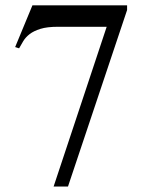

<svg xmlns="http://www.w3.org/2000/svg" viewBox="-20 -682 540 717"><path d="M233.9 14.6H180.2L378.4 -582H196.3Q155.8 -582 130.9 -574.2Q106 -566.4 90.8 -554.7Q75.7 -543 67.1 -528.8Q58.6 -514.6 51.3 -501.5L36.6 -506.3L101.1 -662.1H454.6V-644.5Z"/></svg>

Font: Doulos SIL Afr
Style: Regular
Weight: 400
Designer: Walt Agee, Victor Gaultney, Peter Martin, Debbi Hosken, Becca Hirsbrunner
Foundry: SIL International
Version: Version 5.000